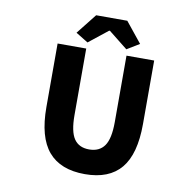

<svg xmlns="http://www.w3.org/2000/svg" viewBox="-100 -1058 1199 1174"><g transform="rotate(10 500.0 -470.5)"><path d="M502 13.7Q350.6 13.7 275.4 -74.7Q200.2 -163.1 200.2 -349.6V-744.1H377.9V-331.1Q377.9 -228.5 408.2 -184.1Q438.5 -139.6 502 -139.6Q565.4 -139.6 596.7 -184.1Q627.9 -228.5 627.9 -331.1V-744.1H799.8V-349.6Q799.8 -163.1 726.1 -74.7Q652.3 13.7 502 13.7ZM302.7 -829.1 402.3 -955.1H595.7L697.3 -829.1L620.1 -782.2L502 -876H497.1L378.9 -782.2Z"/></g></svg>

Font: Gen Shin Gothic Monospace Heavy
Style: Bold
Weight: 800
Designer: [Source Han Sans]
Ryoko NISHIZUKA  (kana & ideographs); Paul D. Hunt (Latin, Greek & Cyrillic); Wenlong ZHANG  (bopomofo
Version: Version 1.002.20150607